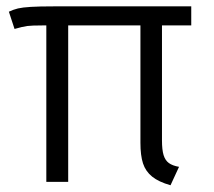

<svg xmlns="http://www.w3.org/2000/svg" viewBox="-20 -558 655 589"><path d="M566.7 -480H476.9V-127.2Q476.9 -98.5 481.8 -82.3Q486.7 -66.2 497.9 -57.9Q509.2 -49.7 529.2 -46.2L503.1 10.3Q466.7 0 446.7 -16.2Q426.7 -32.3 418.7 -56.7Q410.8 -81 410.8 -120V-480H189.2V0H122.1V-480H110.8Q76.9 -480 63.3 -478.2Q49.7 -476.4 24.6 -469.2L7.2 -522.1Q21 -528.7 35.1 -532.1Q49.2 -535.4 74.4 -536.9Q99.5 -538.5 146.7 -538.5H566.7Z"/></svg>

Font: Fira Code Fixed Light
Style: Regular
Weight: 300
Monospace: yes
Designer: Carrois Corporate, Edenspiekermann AG, Nikita Prokopov
Foundry: Carrois Corporate, Edenspiekermann AG, Nikita Prokopov
Version: Version 5.002